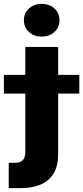

<svg xmlns="http://www.w3.org/2000/svg" viewBox="-81 -764 428 988"><path d="M49.3 -522.5H218.3V29.8Q218.3 88.4 195.8 127Q173.3 165.5 129.9 184.8Q86.4 204.1 22.5 204.1H-36.1V73.7H-4.9Q24.4 73.7 36.9 60.1Q49.3 46.4 49.3 15.6ZM-61 -282.2V-378.9H327.1V-282.2ZM133.8 -575.7Q94.2 -575.7 68.1 -599.6Q42 -623.5 42 -660.2Q42 -696.3 68.1 -720.2Q94.2 -744.1 133.3 -744.1Q173.3 -744.1 199.2 -720.2Q225.1 -696.3 225.1 -659.7Q225.1 -623.5 199.2 -599.6Q173.3 -575.7 133.8 -575.7Z"/></svg>

Font: Inter 28pt ExtraBold
Style: Regular
Weight: 800
Designer: Rasmus Andersson
Foundry: rsms
Version: Version 4.001;git-66647c0bb